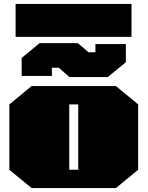

<svg xmlns="http://www.w3.org/2000/svg" viewBox="-20 -964 756 984"><path d="M60 -775V-944H654V-775ZM336 -569 281 -617H246V-575H91V-667L183 -743H379L434 -696H469V-738H625V-645L532 -569ZM142 0 28 -94V-429L142 -523H574L688 -429V-94L574 0ZM335 -94H381V-429H335Z"/></svg>

Font: Tomorrow Black
Style: Regular
Weight: 900
Designer: Tony de Marco, Monica Rizzolli
Foundry: Just in Type
Version: Version 2.002